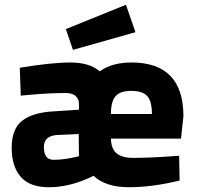

<svg xmlns="http://www.w3.org/2000/svg" viewBox="-20 -773 824 805"><path d="M445 -192Q446 -149 469 -130Q492 -111 537 -111Q605 -111 703 -118L731 -120L733 -16Q618 12 520.5 12Q423 12 372 -36L349 -25Q265 12 185 12Q105 12 67 -31.5Q29 -75 29 -153.5Q29 -232 72.5 -266.5Q116 -301 203 -306L311 -313V-338Q311 -358 297 -370.5Q283 -383 256 -383Q184 -383 99 -375L67 -372L63 -489Q196 -511 275.5 -511Q355 -511 398 -474Q450 -511 531 -511Q749 -511 749 -286L739 -192ZM311 -118 310 -211 220 -207Q164 -204 164 -156Q164 -103 205 -103Q245 -103 294 -114ZM445 -295H617Q617 -348 597.5 -370Q578 -392 530.5 -392Q483 -392 464 -369Q445 -346 445 -295ZM256 -651 508 -753 548 -638 286 -564Z"/></svg>

Font: Titillium Web[RUS by Daymarius]
Style: Bold
Weight: 700
Designer: Cyrillization by Daymarius
Foundry: Cyrillization by Daymarius
Version: Version 1.002 September 11, 2018